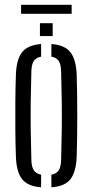

<svg xmlns="http://www.w3.org/2000/svg" viewBox="-20 -794 395 820"><path d="M48 -123Q46 -177 45.5 -238Q45 -299 45.5 -360.5Q46 -422 48 -477Q50.5 -541 74.5 -571.2Q98.5 -601.5 155.5 -606V-552Q134 -548 124.5 -533.8Q115 -519.5 114 -490.5Q112 -420 111.2 -360Q110.5 -300 111.2 -240Q112 -180 114 -109Q115 -80.5 124.8 -66.2Q134.5 -52 155.5 -48V6Q98.5 1.5 74.5 -28.8Q50.5 -59 48 -123ZM199.5 6V-48Q221 -52 230.5 -66Q240 -80 241 -109Q243 -180 243.8 -240Q244.5 -300 243.8 -360Q243 -420 241 -490.5Q240 -520 230.5 -534.2Q221 -548.5 199.5 -552V-606Q257 -601.5 280.8 -571Q304.5 -540.5 307.5 -477Q310 -396 310 -300.8Q310 -205.5 307.5 -123Q304.5 -59 280.8 -28.5Q257 2 199.5 6ZM150.5 -640V-695H205V-640ZM70 -773.5H286V-735H70Z"/></svg>

Font: Big Shoulders Stencil Display
Style: Regular
Weight: 400
Designer: Patric King
Foundry: XO Type Co
Version: Version 1.000